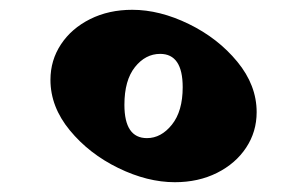

<svg xmlns="http://www.w3.org/2000/svg" viewBox="-20 -616 627 392"><path d="M504 -387Q504 -347 482.5 -314.5Q461 -282 423 -263Q385 -244 337 -244Q281 -244 221.5 -273Q162 -302 122.5 -350Q83 -398 83 -453Q83 -493 104.5 -525.5Q126 -558 164 -577Q202 -596 250 -596Q306 -596 365.5 -567Q425 -538 464.5 -490Q504 -442 504 -387ZM234 -402Q234 -334 280 -334Q309 -334 331 -361.5Q353 -389 353 -438Q353 -506 307 -506Q277 -506 255.5 -479Q234 -452 234 -402Z"/></svg>

Font: Inknut Antiqua SemiBold
Style: Regular
Weight: 600
Designer: Claus Eggers Sørensen
Foundry: Claus Eggers Sørensen
Version: Version 1.003; ttfautohint (v1.8.2) -l 8 -r 50 -G 200 -x 14 